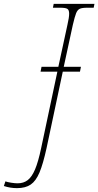

<svg xmlns="http://www.w3.org/2000/svg" viewBox="-154 -734 509 994"><path d="M335 -714 331 -694H298Q271 -694 259 -688.5Q247 -683 240 -665.5Q233 -648 223 -605L176 -388H265L260 -363H171L87 33Q69 115 50.5 159Q32 203 5 221.5Q-22 240 -66 240Q-101 240 -134 229L-126 205Q-115 209 -96 212Q-77 215 -63 215Q-32 215 -10.5 198.5Q11 182 27.5 143Q44 104 59 33L143 -363H56L61 -388H148L195 -605Q204 -644 204 -663Q204 -682 195 -688Q186 -694 158 -694H120L124 -714Z"/></svg>

Font: Noto Serif NarrowThin
Style: Italic
Weight: 250
Width: 4
Italic angle: -12°
Designer: Monotype Design Team
Foundry: Monotype Imaging Inc.
Version: Version 1.001